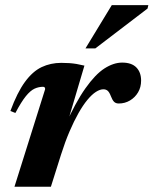

<svg xmlns="http://www.w3.org/2000/svg" viewBox="-20 -710 584 730"><path d="M151.5 -370.5Q152 -375 150 -377.5Q148 -380 143.5 -380Q127 -380 111.2 -372.8Q95.5 -365.5 78.2 -344.2Q61 -323 38.5 -280.5L19.5 -288Q45.5 -358.5 74.8 -398.5Q104 -438.5 138.2 -454.8Q172.5 -471 213 -471Q230.5 -471 244 -470Q257.5 -469 271 -466.8Q284.5 -464.5 301 -460.5L228.5 -216L225.5 -228Q267 -321 304.8 -374.2Q342.5 -427.5 377.2 -449.8Q412 -472 444.5 -472Q480.5 -472 498.5 -453.5Q516.5 -435 516.5 -403.5Q516.5 -378.5 505 -359Q493.5 -339.5 474.2 -328Q455 -316.5 431.5 -316.5Q420 -316.5 413.5 -323.2Q407 -330 401.5 -344.5Q396 -359 389.5 -364.8Q383 -370.5 373 -370.5Q360 -370.5 344.5 -360.5Q329 -350.5 312.2 -330.2Q295.5 -310 278.5 -280Q261.5 -250 244.5 -210.5Q227.5 -171 212 -122L173.5 0H35ZM305 -526 405 -690.5H544L541 -677.5L342.5 -526Z"/></svg>

Font: Newsreader 36pt
Style: Bold Italic
Weight: 700
Italic angle: -17°
Designer: Hugues Gentile
Foundry: Production Type
Version: Version 1.003